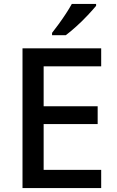

<svg xmlns="http://www.w3.org/2000/svg" viewBox="-20 -961 597 981"><path d="M497 0H95V-714H497V-622H203V-418H479V-327H203V-93H497ZM471 -931Q456 -913 429 -884Q402 -855 371 -827Q340 -799 316 -781H246V-793Q261 -812 280 -838Q299 -864 317 -891.5Q335 -919 347 -941H471Z"/></svg>

Font: Noto Sans Tamil Medium
Style: Regular
Weight: 500
Designer: Jelle Bosma - Monotype Design Team
Foundry: Monotype Imaging Inc.
Version: Version 2.004; ttfautohint (v1.8.4.7-5d5b)